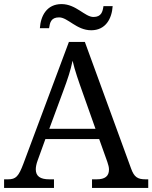

<svg xmlns="http://www.w3.org/2000/svg" viewBox="-20 -919 745 939"><path d="M426 -771C497 -771 527 -828 531 -889H486C482 -862 476 -836 437 -836C395 -836 352 -899 281 -899C209 -899 179 -842 175 -781H220C224 -808 229 -834 269 -834C312 -834 354 -771 426 -771ZM0 0H244V-42H221C177 -42 155 -57 155 -91C155 -102 158 -118 164 -134L202 -239H465L505 -127C510 -112 513 -101 513 -90C513 -57 493 -42 453 -42H430V0H705V-42H692C653 -42 636 -53 621 -95L395 -714H317L95 -120C71 -56 58 -42 19 -42H0ZM221 -289 289 -473C312 -535 325 -574 335 -622C346 -574 364 -523 385 -464L447 -289Z"/></svg>

Font: Noto Serif Devanagari
Style: Regular
Weight: 400
Designer: Universal Thirst, Indian Type Foundry and the Monotype Design Team
Foundry: Monotype Imaging Inc.
Version: Version 2.004